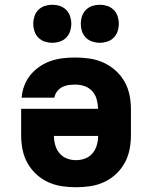

<svg xmlns="http://www.w3.org/2000/svg" viewBox="-20 -780 640 808"><path d="M300 8Q270 8 240 3.5Q210 -1 182.5 -13.5Q155 -26 132.5 -47Q110 -68 95.5 -94Q81 -120 75 -150Q69 -180 69 -210V-322H393Q392 -342 387 -361.5Q382 -381 368.5 -396Q355 -411 336 -417.5Q317 -424 297 -424Q283 -424 268.5 -422Q254 -420 241.5 -413.5Q229 -407 220 -395Q211 -383 209 -369H71Q73 -395 82.5 -420Q92 -445 108.5 -465Q125 -485 147 -500Q169 -515 194 -523.5Q219 -532 245 -535Q271 -538 297 -538Q327 -538 357.5 -533.5Q388 -529 415.5 -516.5Q443 -504 466 -483.5Q489 -463 504 -436.5Q519 -410 525 -380Q531 -350 531 -320V-210Q531 -180 525 -150Q519 -120 504.5 -94Q490 -68 467.5 -47Q445 -26 417.5 -13.5Q390 -1 360 3.5Q330 8 300 8ZM300 -106Q320 -106 338.5 -113Q357 -120 369.5 -135Q382 -150 387.5 -169.5Q393 -189 393 -208H207Q207 -189 212.5 -169.5Q218 -150 230.5 -135Q243 -120 261.5 -113Q280 -106 300 -106ZM400 -600Q384 -600 368.5 -605Q353 -610 341.5 -621.5Q330 -633 325 -648.5Q320 -664 320 -680Q320 -696 325 -711.5Q330 -727 341.5 -738.5Q353 -750 368.5 -755Q384 -760 400 -760Q416 -760 431.5 -755Q447 -750 458.5 -738.5Q470 -727 475 -711.5Q480 -696 480 -680Q480 -664 475 -648.5Q470 -633 458.5 -621.5Q447 -610 431.5 -605Q416 -600 400 -600ZM200 -600Q184 -600 168.5 -605Q153 -610 141.5 -621.5Q130 -633 125 -648.5Q120 -664 120 -680Q120 -696 125 -711.5Q130 -727 141.5 -738.5Q153 -750 168.5 -755Q184 -760 200 -760Q216 -760 231.5 -755Q247 -750 258.5 -738.5Q270 -727 275 -711.5Q280 -696 280 -680Q280 -664 275 -648.5Q270 -633 258.5 -621.5Q247 -610 231.5 -605Q216 -600 200 -600Z"/></svg>

Font: Iosevka Curly Heavy Extended
Style: Regular
Weight: 900
Width: 7
Monospace: yes
Designer: Belleve Invis
Foundry: Belleve Invis
Version: Version 11.1.0; ttfautohint (v1.8.3)